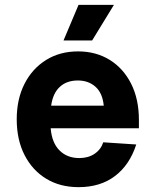

<svg xmlns="http://www.w3.org/2000/svg" viewBox="-20 -760 640 792"><path d="M304 12Q228 12 171 -22.5Q114 -57 81.5 -120Q49 -183 49 -268Q49 -351 81 -414Q113 -477 170 -512.5Q227 -548 302 -548Q376 -548 432.5 -513Q489 -478 521 -414.5Q553 -351 553 -265V-231H189Q194 -171 225.5 -139.5Q257 -108 307 -108Q344 -108 370 -125.5Q396 -143 406 -173L542 -164Q515 -80 454.5 -34Q394 12 304 12ZM191 -324H408Q403 -376 374 -402Q345 -428 301 -428Q255 -428 226.5 -401.5Q198 -375 191 -324ZM242 -593 304 -740H450L360 -593Z"/></svg>

Font: Geist Mono
Style: Bold
Weight: 700
Monospace: yes
Designer: Basement.studio, Andrés Briganti, Mateo Zaragoza
Foundry: Basement.studio, Vercel, Andrés Briganti, Guido Ferreyra, Mateo Zaragoza
Version: Version 1.500; ttfautohint (v1.8.4.7-5d5b)